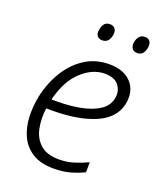

<svg xmlns="http://www.w3.org/2000/svg" viewBox="-136 -806 759 903"><g transform="rotate(20 244.0 -354.5)"><path d="M240 10Q175 10 134 -15.5Q93 -41 73 -83.5Q53 -126 50.5 -178.5Q48 -231 59 -285Q75 -358 111 -416Q147 -474 200 -507.5Q253 -541 320 -541Q394 -541 431.5 -499Q469 -457 455 -390Q439 -317 355.5 -280.5Q272 -244 136 -244H111Q104 -191 113.5 -144Q123 -97 155.5 -68Q188 -39 249 -39Q289 -39 323.5 -50Q358 -61 390 -76V-26Q360 -11 323 -0.5Q286 10 240 10ZM315 -492Q254 -492 199 -441Q144 -390 120 -292H147Q213 -292 267 -303Q321 -314 356 -337Q391 -360 399 -398Q407 -434 386.5 -463Q366 -492 315 -492ZM424 -635Q406 -635 397.5 -647Q389 -659 393 -680Q401 -719 433 -719Q451 -719 459 -707Q467 -695 463 -674Q455 -635 424 -635ZM249 -635Q231 -635 222.5 -647Q214 -659 219 -680Q226 -719 258 -719Q276 -719 284.5 -707Q293 -695 289 -674Q281 -635 249 -635Z"/></g></svg>

Font: Noto Sans Light
Style: Italic
Weight: 300
Italic angle: -12°
Designer: Monotype Design Team
Foundry: Monotype Imaging Inc.
Version: Version 2.013; ttfautohint (v1.8.4.7-5d5b)